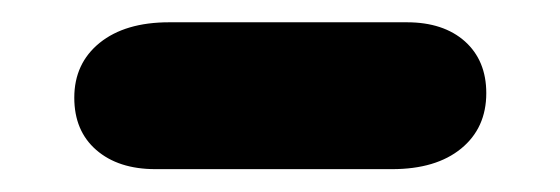

<svg xmlns="http://www.w3.org/2000/svg" viewBox="-20 -368 490 168"><path d="M116 -220Q83.5 -220 64.2 -236.8Q45 -253.5 45 -282.5Q45 -312.5 67.2 -330.5Q89.5 -348.5 128 -348.5H336Q368 -348.5 386.8 -331.8Q405.5 -315 405.5 -286.5Q405.5 -256 383.5 -238Q361.5 -220 323 -220Z"/></svg>

Font: Edu VIC WA NT Hand
Style: Regular
Weight: 400
Designer: Tina and Corey Anderson, Eben Sorkin, Mirko Velimirovic
Foundry: Google for Education
Version: Version 1.000